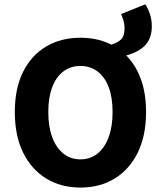

<svg xmlns="http://www.w3.org/2000/svg" viewBox="-20 -834 724 866"><path d="M547.4 -583.2 479.3 -631.8Q510.1 -640.6 525.9 -656.2Q541.8 -671.8 541.8 -705.3Q541.8 -724.5 536.7 -741.8Q531.6 -759.1 526.1 -770.5L635.2 -814.5Q646.7 -798.5 655.7 -772.1Q664.7 -745.7 664.7 -715.5Q664.7 -662.1 635.7 -630.7Q606.7 -599.3 547.4 -583.2ZM342.8 12Q254.9 12 188.3 -28.9Q121.6 -69.7 84.2 -146Q46.8 -222.2 46.8 -328.7Q46.8 -435.2 84.2 -510Q121.6 -584.9 188.3 -624.3Q254.9 -663.8 342.8 -663.8Q430.7 -663.8 497.4 -624.3Q564.1 -584.9 601.5 -510Q638.8 -435.2 638.8 -328.7Q638.8 -222.2 601.5 -146Q564.1 -69.7 497.4 -28.9Q430.7 12 342.8 12ZM342.8 -115.2Q387.3 -115.2 420 -141.5Q452.7 -167.7 470.3 -215.5Q487.8 -263.4 487.8 -328.7Q487.8 -394 470.3 -440.5Q452.7 -486.9 420 -511.7Q387.3 -536.5 342.8 -536.5Q298.4 -536.5 265.6 -511.7Q232.9 -486.9 215.4 -440.5Q197.8 -394 197.8 -328.7Q197.8 -263.4 215.4 -215.5Q232.9 -167.7 265.6 -141.5Q298.4 -115.2 342.8 -115.2Z"/></svg>

Font: Source Sans 3 Variable
Style: Regular
Weight: 200
Designer: Paul D. Hunt
Foundry: Adobe Systems Incorporated
Version: Version 3.026